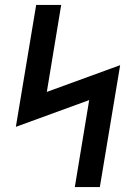

<svg xmlns="http://www.w3.org/2000/svg" viewBox="-20 -755 540 775"><path d="M282 0 340 -351 44 -243 126 -735H227L169 -384L465 -492L383 0Z"/></svg>

Font: Iosevka SS04 Semibold
Style: Italic
Weight: 600
Italic angle: -9°
Monospace: yes
Designer: Belleve Invis
Foundry: Belleve Invis
Version: Version 19.0.0; ttfautohint (v1.8.4)